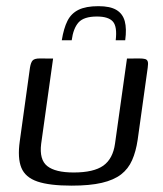

<svg xmlns="http://www.w3.org/2000/svg" viewBox="-20 -585 517 610"><path d="M148.7 -399 110.8 -128.2Q104.5 -77.7 130.1 -57.4Q155.7 -37 214.1 -37Q277.6 -37 308.2 -58.7Q338.7 -80.5 345.4 -128.5L383.4 -399Q384.4 -399 389.9 -399Q395.4 -399 401.9 -399.1Q408.5 -399.3 414.4 -399.3Q420.3 -399.3 422 -399.3Q434.5 -399.3 440.9 -397.5Q447.3 -395.7 449.3 -389.8Q451.4 -383.8 449.3 -369.9L417.4 -141Q411.9 -103.6 399.7 -76.1Q387.6 -48.5 364.5 -30.7Q341.4 -13 303.4 -4.1Q265.4 4.8 207.4 4.8Q137.4 4.8 98.8 -8.3Q60.3 -21.5 47.8 -52.2Q35.3 -83 42.8 -136.2L75.2 -369.9Q78 -387.1 84 -393.2Q89.9 -399.3 106.7 -399.3Q117.7 -399.3 127.7 -399.1Q137.7 -399 148.7 -399ZM292.7 -565.4Q330 -565.4 349.9 -553.4Q369.9 -541.4 376.4 -517.6Q382.8 -493.7 377.8 -457H347.6Q352.8 -500.5 338.6 -516.5Q324.5 -532.5 287.9 -532.5Q246.5 -532.5 229.6 -513.8Q212.8 -495 207.8 -457H176.3Q182.4 -495 194.3 -518.7Q206.2 -542.4 229.6 -553.9Q253.1 -565.4 292.7 -565.4Z"/></svg>

Font: Genos Thin
Style: Italic
Weight: 100
Italic angle: -8°
Designer: Robert E. Leuschke
Foundry: Robert E. Leuschke
Version: Version 1.010